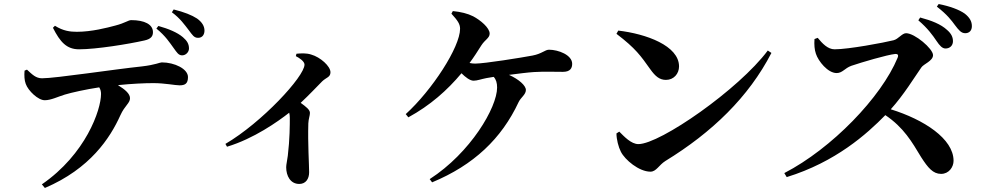

<svg xmlns="http://www.w3.org/2000/svg" viewBox="-20 -856 4880 954"><path d="M843 -617C859 -595 867 -581 885 -581C903 -581 919 -597 919 -615C919 -637 910 -653 889 -671C861 -695 817 -713 767 -727L757 -714C802 -678 824 -643 843 -617ZM918 -706C936 -682 944 -668 964 -668C987 -668 996 -686 996 -704C996 -726 984 -746 959 -764C933 -781 895 -796 843 -809L834 -795C876 -764 897 -733 918 -706ZM698 -655C730 -662 740 -676 740 -696C740 -735 698 -756 632 -756C617 -756 603 -742 553 -729C512 -718 435 -698 362 -698C329 -698 294 -702 253 -728L243 -718C279 -647 311 -611 373 -611C458 -611 619 -637 698 -655ZM203 78C428 -18 527 -170 578 -283C600 -332 626 -343 626 -368C626 -390 602 -411 566 -433C634 -440 698 -443 742 -443C799 -443 850 -432 872 -432C899 -432 914 -440 914 -473C914 -514 847 -546 784 -546C774 -546 753 -534 685 -526C550 -512 256 -467 189 -467C158 -467 140 -486 114 -510L102 -505C100 -481 101 -457 108 -439C120 -405 170 -357 203 -358C233 -358 269 -376 302 -386C335 -396 407 -412 473 -422C480 -411 482 -400 482 -389C482 -310 406 -90 188 60Z M1450 -577C1468 -568 1493 -551 1493 -535C1493 -476 1281 -247 1100 -141L1108 -127C1241 -167 1361 -252 1417 -296C1419 -288 1420 -280 1420 -270C1420 -236 1420 -165 1410 -82C1407 -57 1402 -39 1402 -25C1402 18 1423 58 1467 58C1499 58 1516 33 1516 0C1516 -38 1509 -143 1512 -243C1513 -266 1520 -281 1520 -295C1520 -311 1500 -326 1474 -345C1518 -386 1555 -426 1581 -452C1602 -472 1622 -472 1622 -497C1622 -527 1572 -572 1526 -585C1501 -593 1475 -591 1453 -589Z M2127 50C2334 -36 2472 -167 2557 -349C2568 -372 2593 -386 2593 -409C2593 -431 2558 -462 2509 -484C2555 -490 2602 -496 2633 -498C2682 -501 2739 -499 2777 -499C2814 -499 2823 -518 2823 -539C2823 -583 2754 -609 2708 -609C2688 -609 2673 -589 2626 -580C2573 -570 2388 -540 2341 -540C2332 -540 2323 -541 2313 -543C2334 -571 2353 -601 2372 -631C2390 -659 2413 -667 2413 -689C2413 -718 2367 -756 2331 -775C2303 -789 2270 -797 2230 -801L2223 -788C2254 -754 2266 -737 2266 -713C2266 -622 2127 -408 1996 -289L2009 -273C2117 -332 2202 -407 2273 -492C2292 -473 2315 -455 2333 -455C2351 -455 2371 -463 2397 -468L2433 -474C2445 -461 2450 -444 2450 -421C2450 -322 2318 -97 2115 34Z M3052 -704 3043 -688C3139 -615 3164 -578 3211 -512C3236 -477 3257 -459 3289 -459C3328 -459 3354 -490 3354 -526C3354 -629 3190 -688 3052 -704ZM3795 -605C3651 -412 3260 -140 3152 -140C3116 -140 3081 -178 3057 -202L3043 -193C3043 -164 3053 -125 3065 -102C3085 -62 3155 -3 3212 -3C3241 -3 3254 -36 3286 -56C3518 -198 3700 -374 3813 -593Z M4633 -653C4649 -629 4662 -615 4678 -615C4700 -615 4715 -630 4715 -651C4715 -670 4708 -688 4686 -707C4655 -736 4608 -754 4552 -769L4543 -755C4590 -715 4614 -681 4633 -653ZM4725 -731C4744 -706 4756 -691 4776 -691C4796 -691 4809 -704 4809 -726C4809 -749 4799 -768 4774 -788C4746 -808 4700 -825 4644 -836L4635 -823C4687 -783 4708 -754 4725 -731ZM4027 -662C4025 -634 4027 -609 4034 -589C4046 -552 4093 -493 4137 -493C4166 -493 4177 -517 4210 -529C4260 -546 4388 -584 4429 -588C4440 -588 4446 -584 4440 -569C4359 -373 4113 -118 3877 4L3889 24C4132 -51 4287 -190 4379 -284C4471 -222 4511 -151 4557 -75C4591 -22 4616 8 4656 8C4695 8 4718 -26 4718 -57C4718 -167 4570 -262 4406 -313C4471 -385 4523 -471 4558 -521C4569 -538 4616 -553 4616 -582C4616 -614 4525 -691 4482 -691C4462 -691 4444 -662 4420 -656C4372 -644 4196 -611 4127 -611C4093 -611 4066 -640 4043 -668Z"/></svg>

Font: Noto Serif CJK HK
Style: Bold
Weight: 700
Designer: Ryoko NISHIZUKA 西塚涼子 (kana & ideographs); Frank Grießhammer (Latin, Greek & Cyrillic); Wenlong ZHANG 张文龙 (bopomofo); San
Foundry: Adobe
Version: Version 2.001;hotconv 1.1.0;makeotfexe 2.6.0